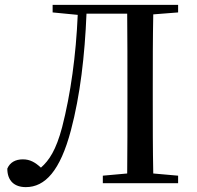

<svg xmlns="http://www.w3.org/2000/svg" viewBox="-20 -752 808 788"><path d="M196 -701 299 -691C292 -526 270 -366 235 -230C210 -136 182 -94 148 -64C124 -86 103 -98 74 -98C44 -98 21 -86 10 -60C10 -9 40 16 86 16C165 16 227 -51 271 -217C309 -360 328 -524 335 -696H502C503 -596 503 -494 503 -392V-339C503 -238 503 -138 502 -40L402 -31V0H711V-31L609 -40C607 -140 607 -240 607 -340V-392C607 -493 607 -593 609 -693L711 -701V-732H196Z"/></svg>

Font: Noto Serif JP Medium
Style: Regular
Weight: 500
Designer: Ryoko NISHIZUKA 西塚涼子 (kana & ideographs); Frank Grießhammer (Latin, Greek & Cyrillic); Wenlong ZHANG 张文龙 (bopomofo); San
Foundry: Adobe
Version: Version 2.001;hotconv 1.1.0;makeotfexe 2.6.0